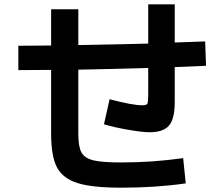

<svg xmlns="http://www.w3.org/2000/svg" viewBox="-20 -820 1040 890"><path d="M65 -495V-608Q90 -608 140.5 -608.5Q191 -609 217 -609V-777H343V-611Q563 -615 667 -618V-800H790V-623Q814 -624 861 -625.5Q908 -627 931 -628L935 -515Q839 -511 790 -509V-347Q790 -269 763.5 -238Q737 -207 673 -207Q639 -207 571 -219Q503 -231 462 -244L488 -360Q594 -332 640 -332Q659 -332 663 -339Q667 -346 667 -382V-505Q453 -499 343 -497V-200Q343 -140 357.5 -113.5Q372 -87 412 -77Q452 -67 543 -67Q687 -67 829 -87L841 30Q703 50 543 50Q407 50 339 28.5Q271 7 244 -44.5Q217 -96 217 -200V-496Q191 -496 140.5 -495.5Q90 -495 65 -495Z"/></svg>

Font: Mplus 1p Bold
Style: Bold
Weight: 700
Version: Version 1.061